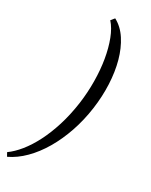

<svg xmlns="http://www.w3.org/2000/svg" viewBox="-279 -831 813 1034"><g transform="rotate(30 127.5 -314.5)"><path d="M244.1 -306.2Q232.9 -225.6 208 -152.8Q183.1 -80.1 147.7 -19.8Q112.3 40.5 67.6 85.2Q22.9 129.9 -27.8 153.8L-40 131.8Q-6.8 108.4 25.4 68.6Q57.6 28.8 85.2 -25.1Q112.8 -79.1 133.8 -146.2Q154.8 -213.4 166 -292Q175.8 -362.8 175 -433.1Q174.3 -503.4 163.8 -565.7Q153.3 -627.9 133.8 -678.7Q114.3 -729.5 85.9 -761.2L104 -783.2Q149.9 -758.8 181.4 -710.2Q212.9 -661.6 230.5 -597.7Q248 -533.7 251.5 -458.7Q254.9 -383.8 244.1 -306.2Z"/></g></svg>

Font: Gentium Plus Eur
Style: Italic
Weight: 400
Italic angle: -8°
Designer: J. Victor Gaultney, Annie Olsen, Iska Routamaa, Becca Hirsbrunner
Foundry: SIL International
Version: Version 5.000